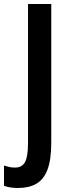

<svg xmlns="http://www.w3.org/2000/svg" viewBox="-73 -734 342 959"><path d="M18 205Q-1 205 -19 202.5Q-37 200 -53 194V93Q-41 97 -27.5 100Q-14 103 2 103Q37 103 52 75.5Q67 48 67 -22V-714H183V-20Q183 64 164 113.5Q145 163 108 184Q71 205 18 205Z"/></svg>

Font: Noto Sans Thai ExtCond SemBd
Style: Regular
Weight: 600
Width: 2
Designer: Monotype Design Team
Foundry: Monotype Imaging Inc.
Version: Version 2.002; ttfautohint (v1.8.4.7-5d5b)